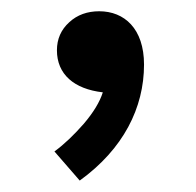

<svg xmlns="http://www.w3.org/2000/svg" viewBox="-20 -164 348 341"><path d="M162.6 0C157.2 17.1 146 35.6 128.9 55.7C111.8 75.2 94.7 91.8 76.7 105L121.6 156.7C199.2 100.6 235.8 27.3 235.8 -49.3C235.8 -113.3 200.7 -144 156.2 -144C135.3 -144 117.2 -137.7 103 -124.5C88.4 -111.3 81.1 -94.7 81.1 -74.7C81.1 -32.2 111.3 -5.9 162.6 0Z"/></svg>

Font: Estedad Bold
Style: Regular
Weight: 700
Designer: Amin Abedi
Version: Version 7.3